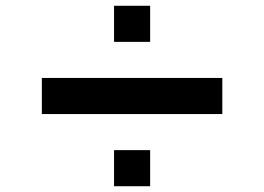

<svg xmlns="http://www.w3.org/2000/svg" viewBox="-20 -770 915 665"><path d="M375 -750H500V-625H375ZM125 -500H750V-375H125ZM375 -250H500V-125H375Z"/></svg>

Font: Dogica Pixel
Style: Regular
Weight: 400
Designer: Roberto Mocci
Version: Version 001.000